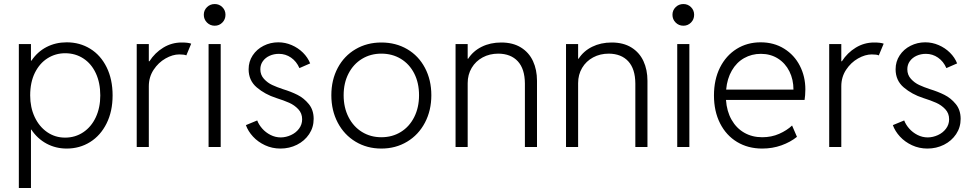

<svg xmlns="http://www.w3.org/2000/svg" viewBox="-20 -735 4873 960"><path d="M74.2 -514.6H134.8V-431.6H137.2Q167 -476.1 212.6 -499.8Q258.3 -523.4 313.5 -523.4Q378.9 -523.4 431.2 -491.2Q483.4 -459 513.2 -398.7Q543 -338.4 543 -257.8Q543 -178.2 512.9 -117.9Q482.9 -57.6 430.7 -24.9Q378.4 7.8 313.5 7.8Q258.8 7.8 212.9 -16.8Q167 -41.5 136.7 -86.9H134.8V205.1H74.2ZM481.4 -257.8Q481.4 -320.8 459.2 -368.7Q437 -416.5 397 -442.6Q356.9 -468.8 305.7 -468.8Q257.8 -468.8 218 -443.8Q178.2 -418.9 154.5 -371.3Q130.9 -323.7 130.9 -257.8Q130.9 -198.2 153.3 -150.1Q175.8 -102.1 215.6 -74.5Q255.4 -46.9 305.7 -46.9Q356 -46.9 396.2 -73.7Q436.5 -100.6 459 -148.7Q481.4 -196.8 481.4 -257.8Z M663.6 -514.6H724.1V-428.7H727.1Q754.4 -471.2 796.4 -496.8Q838.4 -522.5 888.2 -522.5Q921.4 -522.5 936 -516.6L911.6 -458Q901.9 -462.9 876.5 -462.9Q843.3 -462.9 807.6 -442.6Q772 -422.4 748 -386Q724.1 -349.6 724.1 -303.7V0H663.6Z M1022.9 -514.6H1083.5V0H1022.9ZM999 -661.1Q999 -683.6 1014.9 -699.2Q1030.8 -714.8 1053.7 -714.8Q1076.2 -714.8 1091.8 -699.2Q1107.4 -683.6 1107.4 -661.1Q1107.4 -638.2 1091.8 -622.3Q1076.2 -606.4 1053.7 -606.4Q1030.8 -606.4 1014.9 -622.3Q999 -638.2 999 -661.1Z M1209.5 -109.4 1266.1 -132.8Q1273.9 -111.8 1291 -92.3Q1308.1 -72.8 1332.5 -60.3Q1356.9 -47.9 1384.3 -47.9Q1410.2 -48.3 1434.8 -59.6Q1459.5 -70.8 1475.1 -91.6Q1490.7 -112.3 1490.7 -138.7Q1490.7 -168.5 1471.4 -189Q1452.1 -209.5 1425.8 -221.2Q1399.4 -232.9 1360.8 -245.1Q1304.7 -263.2 1263.9 -297.9Q1223.1 -332.5 1223.1 -388.7Q1223.1 -427.2 1243.4 -458Q1263.7 -488.8 1297.9 -506.1Q1332 -523.4 1371.6 -523.4Q1406.2 -523.4 1438.5 -509.5Q1470.7 -495.6 1494.9 -471.7Q1519 -447.8 1530.8 -418L1477.1 -394.5Q1462.4 -428.2 1435.1 -447Q1407.7 -465.8 1374.5 -465.8Q1349.6 -465.8 1328.4 -456.3Q1307.1 -446.8 1294.4 -429.2Q1281.7 -411.6 1281.7 -388.7Q1281.7 -360.4 1299.8 -340.6Q1317.9 -320.8 1341.1 -310.1Q1364.3 -299.3 1395 -289.1Q1435.1 -276.9 1467.3 -260.7Q1499.5 -244.6 1523.9 -214.8Q1548.3 -185.1 1548.3 -140.6Q1548.3 -98.1 1525.6 -64.2Q1502.9 -30.3 1464.8 -11.2Q1426.8 7.8 1382.3 7.8Q1340.8 7.8 1305.2 -8.8Q1269.5 -25.4 1244.9 -52.2Q1220.2 -79.1 1209.5 -109.4Z M1636.7 -258.8Q1636.7 -335.4 1668.7 -395.5Q1700.7 -455.6 1757.8 -489Q1814.9 -522.5 1886.7 -522.5Q1959 -522.5 2015.9 -489.3Q2072.8 -456.1 2104.7 -395.8Q2136.7 -335.4 2136.7 -258.8Q2136.7 -182.6 2104.7 -121.8Q2072.8 -61 2015.6 -26.6Q1958.5 7.8 1886.7 7.8Q1814.9 7.8 1757.8 -26.6Q1700.7 -61 1668.7 -121.8Q1636.7 -182.6 1636.7 -258.8ZM2075.2 -258.8Q2075.2 -320.3 2051.3 -367.4Q2027.3 -414.6 1984.4 -440.7Q1941.4 -466.8 1886.7 -466.8Q1833 -466.8 1790 -440.7Q1747.1 -414.6 1722.7 -367.4Q1698.2 -320.3 1698.2 -258.8Q1698.2 -197.3 1722.7 -149.4Q1747.1 -101.6 1790 -75.2Q1833 -48.8 1886.7 -48.8Q1941.4 -48.8 1984.1 -75.2Q2026.9 -101.6 2051 -149.4Q2075.2 -197.3 2075.2 -258.8Z M2257.8 -514.6H2318.4V-441.4H2320.8Q2345.7 -480 2388.7 -501.2Q2431.6 -522.5 2486.3 -522.5Q2544.4 -522.5 2584.7 -497.6Q2625 -472.7 2645 -429.4Q2665 -386.2 2665 -331.1V0H2604.5V-317.4Q2604 -390.6 2569.1 -428.5Q2534.2 -466.3 2471.7 -466.8Q2428.2 -466.8 2393.3 -448Q2358.4 -429.2 2338.4 -395.5Q2318.4 -361.8 2318.4 -319.3V0H2257.8Z M2810.1 -514.6H2870.6V-441.4H2873Q2897.9 -480 2940.9 -501.2Q2983.9 -522.5 3038.6 -522.5Q3096.7 -522.5 3137 -497.6Q3177.2 -472.7 3197.3 -429.4Q3217.3 -386.2 3217.3 -331.1V0H3156.7V-317.4Q3156.2 -390.6 3121.3 -428.5Q3086.4 -466.3 3023.9 -466.8Q2980.5 -466.8 2945.6 -448Q2910.6 -429.2 2890.6 -395.5Q2870.6 -361.8 2870.6 -319.3V0H2810.1Z M3366.2 -514.6H3426.8V0H3366.2ZM3342.3 -661.1Q3342.3 -683.6 3358.2 -699.2Q3374 -714.8 3397 -714.8Q3419.4 -714.8 3435.1 -699.2Q3450.7 -683.6 3450.7 -661.1Q3450.7 -638.2 3435.1 -622.3Q3419.4 -606.4 3397 -606.4Q3374 -606.4 3358.2 -622.3Q3342.3 -638.2 3342.3 -661.1Z M3549.8 -257.8Q3549.8 -336.9 3579.8 -397Q3609.9 -457 3662.8 -490.2Q3715.8 -523.4 3783.2 -523.4Q3849.6 -523.4 3900.6 -491.7Q3951.7 -460 3979.2 -406.2Q4006.8 -352.5 4006.8 -288.1Q4006.8 -274.4 4005.6 -259Q4004.4 -243.7 4002.9 -235.4H3609.9Q3613.8 -178.7 3637.7 -136.5Q3661.6 -94.2 3701.2 -71.5Q3740.7 -48.8 3791 -48.8Q3837.4 -48.8 3876 -65.9Q3914.6 -83 3940.4 -107.4L3964.8 -50.8Q3932.1 -24.4 3887.2 -8.3Q3842.3 7.8 3791 7.8Q3720.2 7.8 3665.5 -25.1Q3610.8 -58.1 3580.3 -118.4Q3549.8 -178.7 3549.8 -257.8ZM3947.3 -287.1Q3947.3 -337.4 3927 -378.2Q3906.7 -418.9 3869.6 -442.4Q3832.5 -465.8 3784.2 -465.8Q3738.3 -465.8 3700.4 -444.3Q3662.6 -422.9 3639.2 -382.3Q3615.7 -341.8 3610.8 -287.1Z M4126 -514.6H4186.5V-428.7H4189.5Q4216.8 -471.2 4258.8 -496.8Q4300.8 -522.5 4350.6 -522.5Q4383.8 -522.5 4398.4 -516.6L4374 -458Q4364.3 -462.9 4338.9 -462.9Q4305.7 -462.9 4270 -442.6Q4234.4 -422.4 4210.4 -386Q4186.5 -349.6 4186.5 -303.7V0H4126Z M4444.3 -109.4 4501 -132.8Q4508.8 -111.8 4525.9 -92.3Q4543 -72.8 4567.4 -60.3Q4591.8 -47.9 4619.1 -47.9Q4645 -48.3 4669.7 -59.6Q4694.3 -70.8 4710 -91.6Q4725.6 -112.3 4725.6 -138.7Q4725.6 -168.5 4706.3 -189Q4687 -209.5 4660.6 -221.2Q4634.3 -232.9 4595.7 -245.1Q4539.6 -263.2 4498.8 -297.9Q4458 -332.5 4458 -388.7Q4458 -427.2 4478.3 -458Q4498.5 -488.8 4532.7 -506.1Q4566.9 -523.4 4606.4 -523.4Q4641.1 -523.4 4673.3 -509.5Q4705.6 -495.6 4729.7 -471.7Q4753.9 -447.8 4765.6 -418L4711.9 -394.5Q4697.3 -428.2 4669.9 -447Q4642.6 -465.8 4609.4 -465.8Q4584.5 -465.8 4563.2 -456.3Q4542 -446.8 4529.3 -429.2Q4516.6 -411.6 4516.6 -388.7Q4516.6 -360.4 4534.7 -340.6Q4552.7 -320.8 4575.9 -310.1Q4599.1 -299.3 4629.9 -289.1Q4669.9 -276.9 4702.1 -260.7Q4734.4 -244.6 4758.8 -214.8Q4783.2 -185.1 4783.2 -140.6Q4783.2 -98.1 4760.5 -64.2Q4737.8 -30.3 4699.7 -11.2Q4661.6 7.8 4617.2 7.8Q4575.7 7.8 4540 -8.8Q4504.4 -25.4 4479.7 -52.2Q4455.1 -79.1 4444.3 -109.4Z"/></svg>

Font: Reddit Sans Fudge Light
Style: Regular
Weight: 300
Designer: Stephen Hutchings
Foundry: Reddit
Version: Version 1.013